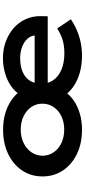

<svg xmlns="http://www.w3.org/2000/svg" viewBox="353 -934 591 1338"><g transform="rotate(-90 649.0 -265.5)"><path d="M414 10Q319 10 245.5 -25Q172 -60 130 -122.5Q88 -185 88 -265Q88 -346 130 -408Q172 -470 245.5 -505Q319 -540 414 -540Q475 -540 525.5 -525.5Q576 -511 617 -483.5Q658 -456 685 -418L654 -417Q679 -458 718.5 -485Q758 -512 808 -526.5Q858 -541 913 -541Q975 -541 1028.5 -521Q1082 -501 1122 -466Q1162 -431 1184 -382.5Q1206 -334 1205 -277L1204 -229H720L717 -320H1115L1071 -283V-308Q1071 -343 1049.5 -368Q1028 -393 992 -407Q956 -421 913 -421Q872 -421 839 -411.5Q806 -402 782.5 -383.5Q759 -365 746.5 -337Q734 -309 734 -273Q734 -226 759 -190Q784 -154 832 -133.5Q880 -113 946 -113Q1004 -113 1045 -127Q1086 -141 1119 -163L1183 -68Q1151 -45 1109.5 -27Q1068 -9 1022.5 0.5Q977 10 929 10Q868 10 814.5 -4.5Q761 -19 719.5 -46.5Q678 -74 651 -112L681 -113Q656 -74 616 -47Q576 -20 525 -5Q474 10 414 10ZM414 -114Q464 -114 504 -132Q544 -150 569 -184Q594 -218 595 -263Q596 -308 572 -343Q548 -378 507 -397.5Q466 -417 414 -417Q363 -417 322 -397.5Q281 -378 257 -343.5Q233 -309 232 -265Q233 -221 257 -186.5Q281 -152 322 -133Q363 -114 414 -114Z"/></g></svg>

Font: Lexend Giga SemiBold
Style: Regular
Weight: 600
Designer: Bonnie Shaver-Troup, Thomas Jockin
Foundry: Lexend
Version: Version 1.007